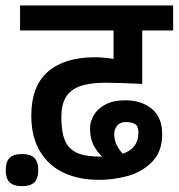

<svg xmlns="http://www.w3.org/2000/svg" viewBox="-81 -648 638 686"><path d="M138.2 -229.5Q138.2 -174.3 152.1 -143.8Q166 -113.3 197.3 -100.6Q228.5 -87.9 283.7 -88.4Q260.7 -111.3 250.7 -134.8Q240.7 -158.2 240.7 -188.5Q240.7 -212.9 253.9 -236.1Q267.1 -259.3 295.4 -274.4Q323.7 -289.6 366.2 -289.6Q424.8 -289.6 461.7 -259Q498.5 -228.5 498.5 -168.9Q498.5 -105 461.4 -68.6Q424.3 -32.2 373.8 -18.8Q323.2 -5.4 273.4 -5.4Q200.2 -5.4 145.8 -31.2Q91.3 -57.1 61 -108.6Q30.8 -160.2 30.8 -234.4Q30.8 -339.8 89.8 -391.6Q148.9 -443.4 258.3 -443.4Q289.6 -443.4 324.7 -437.5V-539.1H-9.3V-628.4H537.6V-539.1H427.2V-348.1Q340.3 -352.5 293.5 -352.5Q237.8 -352.1 203.9 -339.6Q169.9 -327.1 154.1 -300.3Q138.2 -273.4 138.2 -229.5ZM327.1 -168.9Q327.1 -150.4 334 -134Q340.8 -117.7 357.4 -98.6Q413.6 -117.7 413.6 -173.8Q413.6 -197.3 401.6 -204.6Q389.6 -211.9 367.7 -211.9Q348.6 -211.9 337.9 -199.2Q327.1 -186.5 327.1 -168.9ZM55.7 -40Q55.7 -10.3 41.7 3.4Q27.8 17.1 -2.4 17.1Q-32.7 17.1 -46.6 3.4Q-60.5 -10.3 -60.5 -40Q-60.5 -70.3 -46.6 -84Q-32.7 -97.7 -2.4 -97.7Q27.8 -97.7 41.7 -84Q55.7 -70.3 55.7 -40Z"/></svg>

Font: Varta
Style: Bold
Weight: 700
Designer: Joana Correia, Viktoriya Grabowska, Eben Sorkin
Foundry: Sorkin Type
Version: Version 1.002; ttfautohint (v1.3) -l 8 -r 24 -G 200 -x 12 -H